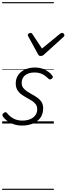

<svg xmlns="http://www.w3.org/2000/svg" viewBox="-20 -1145 617 1780"><path d="M185 19Q139 19 103 5.5Q67 -8 42.5 -27.5Q18 -47 6 -66Q1 -74 2.5 -81.5Q4 -89 13 -97Q23 -104 30.5 -105Q38 -106 45 -97Q67 -68 102.5 -47.5Q138 -27 187 -27Q226 -27 257 -39Q288 -51 306.5 -75Q325 -99 325 -133Q325 -161 310.5 -179.5Q296 -198 273.5 -212Q251 -226 225.5 -240Q200 -254 177.5 -270.5Q155 -287 140.5 -311.5Q126 -336 126 -371Q126 -416 148.5 -449Q171 -482 211.5 -500.5Q252 -519 304 -519Q346 -519 378.5 -506.5Q411 -494 433 -476.5Q455 -459 465 -443Q471 -434 470 -428Q469 -422 458 -414Q451 -409 443.5 -408.5Q436 -408 430 -415Q403 -442 372.5 -457.5Q342 -473 299 -473Q247 -473 214 -448Q181 -423 181 -377Q181 -349 195.5 -330Q210 -311 232.5 -296.5Q255 -282 280.5 -268Q306 -254 329 -237.5Q352 -221 366 -198Q380 -175 380 -140Q380 -88 353.5 -52Q327 -16 282.5 1.5Q238 19 185 19ZM555 -840Q564 -840 570.5 -833.5Q577 -827 577 -819Q577 -813 574.5 -809.5Q572 -806 568 -802L388 -639Q380 -631 372.5 -628.5Q365 -626 357 -626Q350 -626 344 -629Q338 -632 333 -641L244 -804Q241 -808 239.5 -812Q238 -816 238 -820Q238 -829 247 -834.5Q256 -840 262 -840Q269 -840 273 -837.5Q277 -835 280 -830L369 -695L534 -830Q541 -835 545 -837.5Q549 -840 555 -840ZM0 605H479V615H0ZM0 -20H479V0H0ZM0 -505H479V-500H0ZM0 -1125H479V-1115H0Z"/></svg>

Font: Playwrite CU Guides
Style: Regular
Weight: 400
Designer: Veronika Burian, José Scaglione
Foundry: TypeTogether
Version: Version 1.003